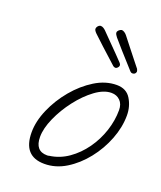

<svg xmlns="http://www.w3.org/2000/svg" viewBox="-108 -621 576 687"><g transform="rotate(20 180.0 -277.5)"><path d="M141 -5Q60 -5 60 -96Q60 -138 80 -184Q100 -230 133 -269.5Q166 -309 206.5 -334Q247 -359 289 -359Q326 -359 343 -331Q360 -303 360 -269Q360 -224 342 -177.5Q324 -131 293 -92Q262 -53 223 -29Q184 -5 141 -5ZM140 -37Q146 -37 147 -38Q186 -43 219 -66Q252 -89 276.5 -123.5Q301 -158 314 -198Q327 -238 327 -277Q327 -300 314 -313Q301 -326 281 -326Q252 -326 219.5 -302Q187 -278 158.5 -241Q130 -204 112 -163.5Q94 -123 94 -91Q94 -37 140 -37ZM326 -417Q322 -417 318 -421Q290 -452 264.5 -480.5Q239 -509 231 -519Q228 -523 225.5 -527Q223 -531 223 -535Q223 -540 228 -544.5Q233 -549 238 -550Q243 -550 248.5 -546.5Q254 -543 258 -538Q270 -523 285.5 -503Q301 -483 315.5 -465Q330 -447 337 -438Q340 -432 340 -428Q338 -417 326 -417ZM262 -415Q259 -415 254 -418Q223 -446 194.5 -472Q166 -498 157 -507Q148 -516 148 -522Q148 -527 152 -532Q156 -537 161 -538H163Q168 -538 173 -535Q178 -532 182 -528Q195 -515 213 -496.5Q231 -478 247.5 -461.5Q264 -445 271 -437Q275 -433 275 -428Q275 -424 271 -419.5Q267 -415 262 -415Z"/></g></svg>

Font: Oooh Baby
Style: Regular
Weight: 400
Designer: Robert E. Leuschke
Foundry: Robert E. Leuschke
Version: Version 1.011; ttfautohint (v1.8.3)